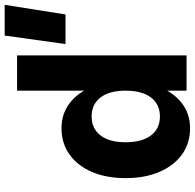

<svg xmlns="http://www.w3.org/2000/svg" viewBox="-26 -764 806 793"><g transform="rotate(-90 376.5 -368.0)"><path d="M625.6 -751.2 590.6 -500H712.8L752.6 -751.2ZM543.8 -700V0H398V-700ZM437.8 -252Q437.8 -172 413.5 -111.9Q389.2 -51.9 345.4 -18.7Q301.6 14.5 242.5 14.5Q181 14.5 134.7 -18.7Q88.4 -51.9 62.6 -111.9Q36.8 -172 36.8 -252Q36.8 -331.7 62.6 -391.2Q88.4 -450.8 134.7 -483.6Q181 -516.5 242.5 -516.5Q301.6 -516.5 345.4 -483.6Q389.2 -450.8 413.5 -391.2Q437.8 -331.7 437.8 -252ZM185 -252Q185 -184.3 213.2 -147.1Q241.4 -110 291.3 -110Q342 -110 370 -147.1Q398 -184.3 398 -252Q398 -318.5 370 -355.3Q342 -392 291.3 -392Q241.4 -392 213.2 -355.3Q185 -318.5 185 -252Z"/></g></svg>

Font: Overused Grotesk Light
Style: Regular
Weight: 300
Designer: RandomMaerks
Version: Version 0.005